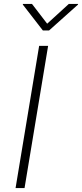

<svg xmlns="http://www.w3.org/2000/svg" viewBox="-20 -962 419 982"><path d="M226.1 -727.5 105.5 0H59.6L180.2 -727.5ZM143.6 -941.9 221.2 -840.8 332 -941.9H379.4L378.9 -938.5L231 -806.2H199.2L96.7 -938.5L97.2 -941.9Z"/></svg>

Font: Inter ExtraLight
Style: Italic
Weight: 250
Italic angle: -9.3988°
Designer: Rasmus Andersson
Foundry: rsms
Version: Version 4.001;git-66647c0bb